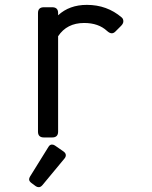

<svg xmlns="http://www.w3.org/2000/svg" viewBox="-20 -567 626 792"><path d="M194.3 29.3Q200.7 29.3 206.5 33.2L241.7 57.6Q251.5 64.5 251.5 73.2Q251.5 80.6 245.6 87.4L155.3 196.3Q147.9 205.1 140.1 205.1Q132.8 205.1 127 200.7L109.9 188Q100.1 180.7 100.1 172.9Q100.1 167.5 104 161.1L179.7 39.1Q185.5 29.3 194.3 29.3ZM161.1 0Q136.7 0 136.7 -23.9V-513.2Q136.7 -537.1 161.1 -537.1H195.3Q219.7 -537.1 219.7 -513.2V-503.9Q266.1 -546.9 338.4 -546.9Q421.4 -546.9 481.9 -495.1Q488.8 -489.3 488.8 -479Q488.8 -469.7 479.5 -460.4L455.6 -436.5Q448.7 -429.7 440.9 -429.7Q432.1 -429.7 421.4 -439.5Q386.2 -472.2 327.1 -472.2Q255.9 -472.2 219.7 -417.5V-23.9Q219.7 0 195.3 0Z"/></svg>

Font: Simply Mono
Style: Book
Weight: 400
Designer: Wojciech Kalinowski "wmk69" (wmk69@o2.pl)
Foundry: Wojciech Kalinowski "wmk69" (wmk69@o2.pl)
Version: Version 1.0.0